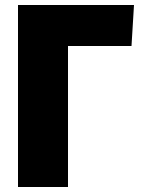

<svg xmlns="http://www.w3.org/2000/svg" viewBox="-20 -748 571 768"><path d="M52 0V-728H516L506 -564H252V0Z"/></svg>

Font: Murecho Black
Style: Regular
Weight: 900
Designer: Neil Summerour
Foundry: Positype
Version: Version 1.010; ttfautohint (v1.8.3)